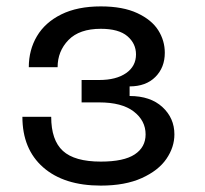

<svg xmlns="http://www.w3.org/2000/svg" viewBox="-20 -570 640 600"><path d="M50 -205H140Q140 -132 176.5 -98.5Q213 -65 295 -65Q367 -65 401 -87.5Q435 -110 435 -150Q435 -193 398 -221.5Q361 -250 290 -250H235V-320H290Q343 -320 374 -341.5Q405 -363 405 -400Q405 -434 378 -457Q351 -480 295 -480Q228 -480 194 -445Q160 -410 160 -360H70Q70 -414 95.5 -457Q121 -500 171.5 -525Q222 -550 295 -550Q364 -550 409 -529Q454 -508 474.5 -475.5Q495 -443 495 -405Q495 -359 465.5 -329.5Q436 -300 385 -300V-270Q450 -270 487.5 -235.5Q525 -201 525 -150Q525 -110 500 -73.5Q475 -37 423 -13.5Q371 10 295 10Q180 10 115 -47Q50 -104 50 -205Z"/></svg>

Font: Sligoil Micro
Style: Regular
Weight: 400
Designer: Ariel Martín Pérez
Foundry: Igor Stepanchenko
Version: Version 1.001